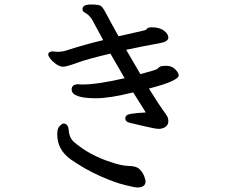

<svg xmlns="http://www.w3.org/2000/svg" viewBox="-20 -782 1040 852"><path d="M589 50Q579 50 534 39Q489 28 423.5 -1Q358 -30 292 -76Q234 -118 234 -187Q234 -213 245.5 -223.5Q257 -234 261 -234Q283 -234 285 -203Q287 -172 307 -153Q376 -93 474 -62Q520 -46 553.5 -45.5Q587 -45 601.5 -29Q616 -13 621 3Q626 19 626 22Q626 50 589 50ZM688 -210Q669 -210 624.5 -221Q580 -232 558 -236.5Q536 -241 536 -257Q536 -273 561.5 -277Q587 -281 627 -283L571 -372Q467 -346 406 -346Q298 -346 298 -385Q298 -408 327 -408L344 -407Q413 -407 533 -435L470 -544Q374 -522 324.5 -504Q275 -486 261 -486Q245 -486 229 -497.5Q213 -509 203.5 -521.5Q194 -534 194 -539Q194 -554 216 -554L234 -552Q255 -552 274 -558Q358 -585 438 -604L387 -698Q373 -718 355 -727Q346 -731 346 -742Q346 -762 384 -762Q418 -762 427 -756Q436 -750 447 -729Q458 -708 474.5 -678Q491 -648 506 -621L620 -647Q627 -648 631.5 -654Q636 -660 652 -661Q688 -661 707.5 -646Q727 -631 727 -615Q727 -597 687 -590Q619 -578 540 -561L603 -453Q669 -471 674.5 -474Q680 -477 686 -483.5Q692 -490 718 -490Q742 -490 757.5 -474.5Q773 -459 773 -448Q773 -423 641 -389Q685 -318 702 -295Q719 -272 723 -264Q727 -256 727 -245Q727 -215 688 -210Z"/></svg>

Font: ToneOZ-Pinyin-WenKai-Medium
Style: Medium
Weight: 700
Designer: Fontworks Inc.
Foundry: ToneOZ
Version: Version 0.240331